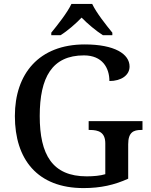

<svg xmlns="http://www.w3.org/2000/svg" viewBox="-20 -951 769 981"><path d="M242 -771H289C325 -793 367 -830 397 -861C427 -830 471 -793 506 -771H554V-784C523 -822 472 -886 451 -931H345C324 -886 273 -822 242 -784ZM407 10C494 10 565 -6 635 -38V-214C635 -275 662 -287 701 -287H708V-332H433V-287H439C484 -287 518 -275 518 -218V-61C492 -53 457 -50 423 -50C248 -50 183 -160 183 -358C183 -556 246 -668 409 -668C503 -668 539 -604 539 -537C600 -537 642 -567 642 -611C642 -675 566 -724 413 -724C179 -724 56 -574 56 -358C56 -137 171 10 407 10Z"/></svg>

Font: Noto Serif Thai Medium
Style: Regular
Weight: 500
Designer: Monotype Design Team
Foundry: Monotype Imaging Inc.
Version: Version 1.901;PS 001.901;hotconv 1.0.88;makeotf.lib2.5.64775